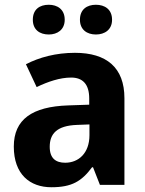

<svg xmlns="http://www.w3.org/2000/svg" viewBox="-20 -777 609 807"><path d="M118 -694C118 -652 147 -632 185 -632C221 -632 252 -652 252 -694C252 -738 221 -757 185 -757C147 -757 118 -738 118 -694ZM316 -694C316 -652 346 -632 383 -632C420 -632 451 -652 451 -694C451 -738 420 -757 383 -757C346 -757 316 -738 316 -694ZM295 -555C215 -555 145 -536 89 -507L134 -411C182 -434 232 -451 279 -451C326 -451 355 -425 355 -363V-337L267 -334C115 -329 38 -275 38 -161C38 -44 106 10 196 10C282 10 323 -15 367 -74H371L400 0H503V-364C503 -493 428 -555 295 -555ZM356 -254V-209C356 -133 310 -93 254 -93C215 -93 189 -111 189 -160C189 -214 218 -249 304 -252Z"/></svg>

Font: Noto Sans Display
Style: Bold
Weight: 700
Designer: Monotype Design Team
Foundry: Monotype Imaging Inc.
Version: Version 1.900